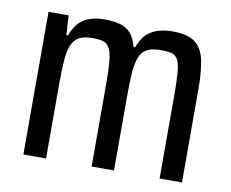

<svg xmlns="http://www.w3.org/2000/svg" viewBox="-63 -597 812 676"><g transform="rotate(10 343.0 -259.0)"><path d="M60 0V-510H132L136 -440H142Q151 -466 165.5 -483Q180 -500 203.5 -509Q227 -518 260 -518Q314 -518 340 -500Q366 -482 376 -440H382Q391 -466 406 -483Q421 -500 445.5 -509Q470 -518 503 -518Q556 -518 582.5 -498.5Q609 -479 618 -438Q627 -397 627 -332V0H547V-296Q547 -348 544.5 -378.5Q542 -409 534.5 -423.5Q527 -438 512 -442Q497 -446 472 -446Q442 -446 424 -436.5Q406 -427 397.5 -405.5Q389 -384 386.5 -350Q384 -316 384 -266V0H304V-296Q304 -348 301 -377.5Q298 -407 290 -422Q282 -437 267.5 -441.5Q253 -446 228 -446Q198 -446 180.5 -436Q163 -426 154.5 -405Q146 -384 143.5 -349.5Q141 -315 141 -266V0Z"/></g></svg>

Font: Saira Condensed Medium
Style: Regular
Weight: 500
Width: 3
Designer: Hector Gatti with collaboration of the Omnibus-Type team
Foundry: Omnibus-Type
Version: Version 1.101